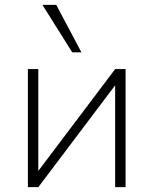

<svg xmlns="http://www.w3.org/2000/svg" viewBox="-20 -772 633 792"><path d="M95 0V-487H138V-47H123L455 -487H498V0H455V-440H470L138 0ZM278 -556 155 -752H212L316 -556Z"/></svg>

Font: Nunito Sans 10pt ExtraLight
Style: Regular
Weight: 250
Designer: Vernon Adams
Foundry: Vernon Adams
Version: Version 3.101;gftools[0.9.27]